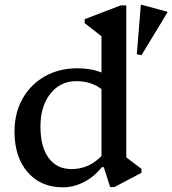

<svg xmlns="http://www.w3.org/2000/svg" viewBox="-20 -788 736 821"><path d="M249 13Q154 13 98 -52Q42 -117 42 -225Q42 -305 76.5 -366Q111 -427 171.5 -461.5Q232 -496 311 -496Q370 -496 414 -478V-633L342 -689V-706L496 -765H520V-115L585 -66V-49L469 12H451L424 -73H415Q385 -34 340.5 -10.5Q296 13 249 13ZM153 -247Q153 -160 188 -112.5Q223 -65 286 -65Q360 -65 414 -121V-407Q370 -441 306 -441Q238 -441 195.5 -387.5Q153 -334 153 -247ZM585 -552 565 -556 582 -765 584 -768 695 -738 696 -735Z"/></svg>

Font: Platypi
Style: Regular
Weight: 400
Designer: David Sargent
Foundry: Bolt Cutter Type
Version: Version 1.200; ttfautohint (v1.8.4.7-5d5b)